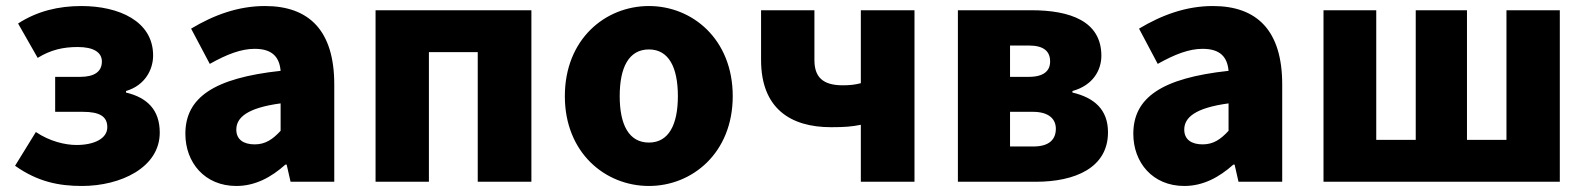

<svg xmlns="http://www.w3.org/2000/svg" viewBox="-20 -603 5266 637"><path d="M252 14C380 14 510 -47 510 -163C510 -238 469 -279 398 -296V-301C462 -320 488 -373 488 -419C488 -533 374 -583 250 -583C174 -583 103 -566 40 -525L105 -411C149 -438 190 -447 238 -447C291 -447 318 -429 318 -399C318 -366 294 -348 246 -348H163V-232H255C310 -232 336 -217 336 -181C336 -143 292 -122 234 -122C196 -122 145 -134 99 -165L30 -53C105 0 175 14 252 14Z M764 14C827 14 880 -15 927 -57H931L944 0H1089V-323C1089 -501 1006 -583 859 -583C770 -583 689 -553 614 -508L676 -391C733 -423 780 -441 825 -441C883 -441 907 -414 911 -368C689 -344 595 -279 595 -159C595 -64 659 14 764 14ZM825 -124C788 -124 764 -140 764 -173C764 -213 800 -245 911 -260V-169C885 -141 861 -124 825 -124Z M1226 0H1403V-430H1565V0H1743V-569H1226Z M2133 14C2277 14 2411 -96 2411 -284C2411 -473 2277 -583 2133 -583C1988 -583 1854 -473 1854 -284C1854 -96 1988 14 2133 14ZM2133 -130C2066 -130 2036 -190 2036 -284C2036 -379 2066 -439 2133 -439C2199 -439 2229 -379 2229 -284C2229 -190 2199 -130 2133 -130Z M2836 0H3014V-569H2836V-327C2817 -322 2800 -320 2776 -320C2709 -320 2682 -348 2682 -404V-569H2505V-404C2505 -243 2603 -181 2737 -181C2784 -181 2806 -183 2836 -189Z M3158 0H3417C3546 0 3656 -46 3656 -164C3656 -240 3610 -279 3538 -296V-301C3607 -320 3634 -371 3634 -418C3634 -533 3530 -569 3402 -569H3158ZM3331 -348V-452H3393C3444 -452 3464 -432 3464 -399C3464 -368 3443 -348 3393 -348ZM3331 -117V-232H3407C3461 -232 3483 -207 3483 -176C3483 -142 3463 -117 3408 -117Z M3909 14C3972 14 4025 -15 4072 -57H4076L4089 0H4234V-323C4234 -501 4151 -583 4004 -583C3915 -583 3834 -553 3759 -508L3821 -391C3878 -423 3925 -441 3970 -441C4028 -441 4052 -414 4056 -368C3834 -344 3740 -279 3740 -159C3740 -64 3804 14 3909 14ZM3970 -124C3933 -124 3909 -140 3909 -173C3909 -213 3945 -245 4056 -260V-169C4030 -141 4006 -124 3970 -124Z M4371 0H5155V-569H4978V-139H4847V-569H4677V-139H4546V-569H4371Z"/></svg>

Font: Noto Sans CJK JP Black
Style: Regular
Weight: 900
Designer: Ryoko NISHIZUKA (kana & ideographs); Paul D. Hunt (Latin, Greek & Cyrillic); Wenlong ZHANG (bopomofo); Sandoll Communica
Foundry: Adobe Systems Incorporated
Version: Version 1.004;PS 1.004;hotconv 1.0.82;makeotf.lib2.5.63406